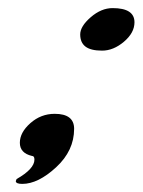

<svg xmlns="http://www.w3.org/2000/svg" viewBox="-20 -383 352 474"><path d="M163 -65Q163 -11 118.5 30Q74 71 35 71Q19 71 19 64L21 59Q65 34 65 11Q65 2 59 2Q29 -5 29 -30.5Q29 -56 55 -79Q81 -102 115 -102Q163 -102 163 -65ZM258 -363Q312 -363 312 -328Q312 -302 286 -280Q260 -258 232 -258Q204 -258 191 -268Q178 -278 178 -298Q178 -318 204 -340.5Q230 -363 258 -363Z"/></svg>

Font: Condiment
Style: Regular
Weight: 400
Designer: Angel Koziupa, Alejandro Paul
Foundry: Angel Koziupa, Alejandro Paul
Version: Version 1.001